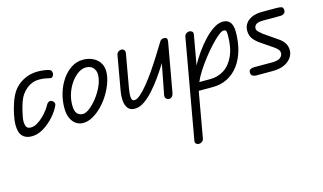

<svg xmlns="http://www.w3.org/2000/svg" viewBox="-100 -699 2242 1333"><g transform="rotate(-15 1021.0 -32.5)"><path d="M80 5Q37 5 13.5 -20Q-10 -45 -10 -102Q-10 -129 -1.5 -171.5Q7 -214 22 -257Q37 -300 56 -328Q91 -380 155 -405Q219 -430 308 -411Q323 -407 328.5 -399.5Q334 -392 334 -379Q334 -371 326.5 -360Q319 -349 308 -352Q227 -372 181 -354.5Q135 -337 103 -291Q91 -274 81.5 -248Q72 -222 65 -194.5Q58 -167 54 -144.5Q50 -122 50 -112Q50 -82 59 -69Q68 -56 89 -56Q112 -56 135 -69.5Q158 -83 179 -103Q200 -123 215.5 -144Q231 -165 238 -179Q243 -189 253.5 -195.5Q264 -202 277 -196Q287 -192 292 -181.5Q297 -171 292 -160Q275 -122 241 -84Q207 -46 165 -20.5Q123 5 80 5Z M448 8Q421 8 398.5 -7Q376 -22 362 -51.5Q348 -81 348 -126Q348 -180 363.5 -232Q379 -284 407.5 -325.5Q436 -367 474.5 -392Q513 -417 559 -417Q598 -417 629 -402Q660 -387 677.5 -360Q695 -333 695 -298Q695 -260 680.5 -218Q666 -176 641.5 -136Q617 -96 585 -63.5Q553 -31 518 -11.5Q483 8 448 8ZM463 -53Q485 -53 514 -76Q543 -99 570.5 -135Q598 -171 616 -212.5Q634 -254 634 -291Q634 -319 616.5 -339.5Q599 -360 564 -360Q537 -360 509 -341Q481 -322 457.5 -289.5Q434 -257 420 -216Q406 -175 406 -131Q406 -88 421.5 -70.5Q437 -53 463 -53Z M821 5Q787 5 771 -16.5Q755 -38 752.5 -71Q750 -104 756 -138L799 -383Q801 -400 812.5 -408Q824 -416 835 -416Q846 -416 854 -407Q862 -398 859 -381L816 -138Q813 -122 811.5 -102Q810 -82 814 -67.5Q818 -53 833 -53Q851 -53 877 -75.5Q903 -98 933.5 -135.5Q964 -173 995.5 -219Q1027 -265 1056.5 -312Q1086 -359 1111 -400L1117 -309Q1098 -277 1072 -235.5Q1046 -194 1015.5 -152Q985 -110 952.5 -74.5Q920 -39 886.5 -17Q853 5 821 5ZM1067 1Q1054 1 1045.5 -9.5Q1037 -20 1041 -37L1111 -400Q1116 -408 1122.5 -412Q1129 -416 1142 -416Q1157 -416 1161.5 -407.5Q1166 -399 1163 -384L1101 -37Q1099 -23 1093.5 -14.5Q1088 -6 1081 -2.5Q1074 1 1067 1Z M1187 356Q1176 356 1167.5 349Q1159 342 1161 328L1288 -388Q1291 -402 1301.5 -409Q1312 -416 1323 -416Q1334 -416 1342.5 -409Q1351 -402 1349 -388L1222 329Q1219 342 1208.5 349Q1198 356 1187 356ZM1635 -329Q1635 -258 1618 -198Q1601 -138 1568 -93.5Q1535 -49 1487.5 -24.5Q1440 0 1380 0H1262L1270 -58H1380Q1433 -58 1477.5 -86Q1522 -114 1549 -173Q1576 -232 1576 -323Q1576 -337 1573.5 -348.5Q1571 -360 1554 -360Q1541 -360 1515.5 -339.5Q1490 -319 1458.5 -285Q1427 -251 1395.5 -210.5Q1364 -170 1338.5 -130Q1313 -90 1300 -58H1257Q1276 -109 1303.5 -161Q1331 -213 1364 -259.5Q1397 -306 1432 -342.5Q1467 -379 1501 -400Q1535 -421 1565 -421Q1600 -421 1617.5 -398Q1635 -375 1635 -329Z M1811 0H1692Q1679 0 1667.5 -6.5Q1656 -13 1656 -30Q1656 -47 1667.5 -53Q1679 -59 1693 -59H1823Q1865 -59 1882.5 -73Q1900 -87 1900 -106Q1900 -121 1890 -132.5Q1880 -144 1867 -153L1779 -213Q1753 -230 1733 -254.5Q1713 -279 1713 -316Q1713 -344 1728 -366.5Q1743 -389 1773 -402.5Q1803 -416 1846 -416H1947Q1973 -416 1986 -412Q1999 -408 1999 -386Q1999 -371 1988 -363.5Q1977 -356 1965 -356H1842Q1801 -356 1787 -344.5Q1773 -333 1773 -316Q1773 -303 1785.5 -291Q1798 -279 1812 -268L1906 -203Q1931 -187 1947.5 -164.5Q1964 -142 1964 -108Q1964 -82 1947 -57Q1930 -32 1896.5 -16Q1863 0 1811 0Z"/></g></svg>

Font: Edu QLD Beginner
Style: Regular
Weight: 400
Designer: Tina and Corey Anderson
Foundry: Google for Education
Version: Version 1.003